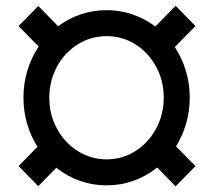

<svg xmlns="http://www.w3.org/2000/svg" viewBox="-20 -638 741 671"><path d="M595.2 -126.5 663.1 -57.6 593.8 13.2 529.3 -52.7Q492.2 -22.5 447 -6.3Q401.9 9.8 352.5 9.8Q303.7 9.8 258.8 -6.1Q213.9 -22 176.8 -51.8L113.8 12.7L44.9 -57.6L110.8 -125Q87.4 -162.1 74.7 -205.8Q62 -249.5 62 -296.9Q62 -346.7 75.7 -391.8Q89.4 -437 115.2 -475.1L44.9 -546.9L113.8 -617.2L183.1 -546.4Q219.7 -573.7 262.7 -588.1Q305.7 -602.5 352.5 -602.5Q399.9 -602.5 443.1 -587.6Q486.3 -572.8 522.9 -545.4L593.8 -617.7L663.1 -546.9L590.8 -473.6Q615.7 -436 629.4 -391.1Q643.1 -346.2 643.1 -296.9Q643.1 -250 630.6 -206.8Q618.2 -163.6 595.2 -126.5ZM552.2 -296.9Q552.2 -356 525.4 -405.3Q498.5 -454.6 452.9 -483.2Q407.2 -511.7 352.5 -511.7Q297.9 -511.7 252 -483.2Q206.1 -454.6 179.2 -405.3Q152.3 -356 152.3 -296.9Q152.3 -237.8 179.2 -188.2Q206.1 -138.7 252 -109.9Q297.9 -81.1 352.5 -81.1Q407.2 -81.1 452.9 -109.9Q498.5 -138.7 525.4 -188.2Q552.2 -237.8 552.2 -296.9Z"/></svg>

Font: Heebo Medium
Style: Regular
Weight: 500
Designer: Oded Ezer
Foundry: Meir Sadan
Version: Version 2.001; ttfautohint (v1.5.14-ce02) -l 8 -r 50 -G 200 